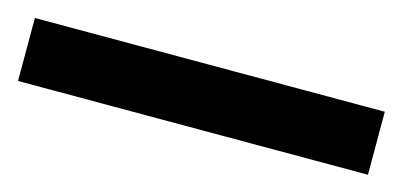

<svg xmlns="http://www.w3.org/2000/svg" viewBox="-28 -9 555 265"><g transform="rotate(15 250.0 124.0)"><path d="M0 169V79H500V169Z"/></g></svg>

Font: M PLUS Code Latin SemiBold
Style: Regular
Weight: 600
Designer: Coji Morishita
Foundry: UNDERFOREST DESIGN
Version: Version 1.002; ttfautohint (v1.8.3)